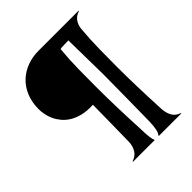

<svg xmlns="http://www.w3.org/2000/svg" viewBox="-187 -752 856 856"><g transform="rotate(-45 241.0 -324.0)"><path d="M201.7 -647.9H455.1V-645.5Q432.6 -638.7 420.7 -622.3Q408.7 -606 406.2 -583Q400.9 -521.5 399.9 -465.3Q398.9 -409.2 398.9 -352.1Q398.9 -320.3 399.4 -287.6Q399.9 -254.9 400.9 -220.7Q401.9 -186.5 403.3 -150.4Q404.8 -114.3 406.7 -74.7Q408.7 -48.8 419.4 -29.8Q430.2 -10.7 455.1 -2.4V0H313V-2.4Q320.8 -10.7 324.5 -28.6Q328.1 -46.4 329.1 -72.8Q329.6 -106.9 330.1 -144.8Q330.6 -182.6 331.1 -220.9Q331.5 -259.3 331.8 -297.1Q332 -335 332.5 -369.6L329.1 -586.4Q305.7 -585.4 293 -585.4Q280.3 -585.4 277.3 -583Q271.5 -521.5 270.8 -465.3Q270 -409.2 270 -352.1Q270 -320.3 270.5 -287.6Q271 -254.9 272 -220.7Q272.9 -186.5 274.4 -150.4Q275.9 -114.3 277.8 -74.7Q278.3 -48.8 280.5 -29.8Q282.7 -10.7 287.1 -2.4V0H149.9V-2.4Q174.8 -10.7 186.5 -28.6Q198.2 -46.4 200.2 -72.8Q200.7 -99.6 201.2 -129.4Q201.7 -159.2 202.1 -189.2Q202.6 -219.2 202.9 -249Q203.1 -278.8 203.6 -306.2Q166.5 -304.2 138.4 -311Q110.4 -317.9 89.8 -330.3Q69.3 -342.8 55.4 -359.6Q41.5 -376.5 33.4 -394.3Q25.4 -412.1 22 -429.9Q18.6 -447.8 18.6 -462.4Q18.6 -507.3 33.2 -542Q47.9 -576.7 73 -600.1Q98.1 -623.5 131.3 -635.7Q164.6 -647.9 201.7 -647.9Z"/></g></svg>

Font: Smythe
Style: Regular
Weight: 400
Version: Version 1.000